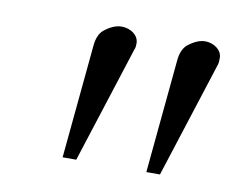

<svg xmlns="http://www.w3.org/2000/svg" viewBox="-45 -765 489 402"><g transform="rotate(10 199.0 -563.5)"><path d="M184.5 -709C172.8 -709 160.3 -703.7 147 -693C139 -685.7 134.3 -674.3 133 -659L110 -418H139L219 -667C220.3 -669 221 -673.3 221 -680C221 -696.9 203.6 -709 184.5 -709ZM362 -709C350.7 -709 338.3 -703.7 325 -693C317 -685.7 312.3 -674.3 311 -659L288 -418H317L397 -667C397.7 -669 398 -673.3 398 -680C398 -696.7 380.7 -709 362 -709Z"/></g></svg>

Font: fbb
Style: Italic
Weight: 400
Italic angle: -12°
Designer: David J. Perry, Michael Sharpe
Version: Version 0.991